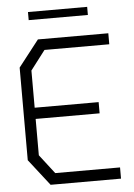

<svg xmlns="http://www.w3.org/2000/svg" viewBox="-57 -878 642 921"><g transform="rotate(-5 264.0 -417.5)"><path d="M149 0 50 -127V-573L149 -700H488V-647H176L105 -554V-375H413V-321H105V-146L176 -54H488V0ZM113 -835H398V-796H113Z"/></g></svg>

Font: Turret Road
Style: Regular
Weight: 400
Designer: Noponies
Foundry: Noponies
Version: Version 1.001; ttfautohint (v1.8)